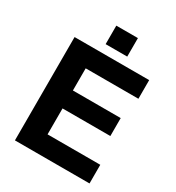

<svg xmlns="http://www.w3.org/2000/svg" viewBox="-215 -1056 1087 1186"><g transform="rotate(30 328.5 -463.5)"><path d="M263 -795V-927H417V-795ZM75 0V-737H607V-604H231V-446H572V-318H231V-133H607V0Z"/></g></svg>

Font: Tomorrow SemiBold
Style: Regular
Weight: 600
Designer: Tony de Marco, Monica Rizzolli
Foundry: Just in Type
Version: Version 2.002